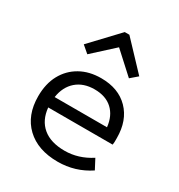

<svg xmlns="http://www.w3.org/2000/svg" viewBox="-180 -874 939 1007"><g transform="rotate(30 290.0 -370.5)"><path d="M317 12Q196 12 126.5 -54Q57 -120 57 -235Q57 -311 87 -366Q117 -421 171 -451.5Q225 -482 297 -482Q402 -482 463 -419.5Q524 -357 524 -251Q524 -241 524 -231Q524 -221 522 -210H132Q139 -136 187 -96Q235 -56 319 -56Q403 -56 478 -105L509 -46Q422 12 317 12ZM134 -274H451Q444 -340 404 -377Q364 -414 296 -414Q229 -414 186.5 -377Q144 -340 134 -274ZM170 -554 128 -590 282 -753H310L464 -590L422 -554L296 -669Z"/></g></svg>

Font: Sometype Mono
Style: Regular
Weight: 400
Monospace: yes
Designer: Ryoichi Tsunekawa
Foundry: Dharma Type
Version: Version 1.000; ttfautohint (v1.8.3)